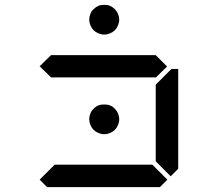

<svg xmlns="http://www.w3.org/2000/svg" viewBox="-20 -774 856 794"><path d="M671 -499 624 -453V-454H192V-453L144 -500L192 -547V-546H624ZM354 -717Q358 -728 367 -736Q376 -745 387 -750Q396 -754 411 -754Q426 -754 435 -750Q446 -745 455 -736Q463 -728 468 -717Q473 -705 473 -693Q473 -681 468 -669Q463 -657 455 -649Q447 -641 435 -636Q423 -631 411 -631Q399 -631 387 -636Q375 -641 367 -649Q359 -657 354 -669Q349 -681 349 -693Q349 -705 354 -717ZM354 -305Q358 -316 367 -324Q376 -334 387 -338Q396 -342 411 -342Q426 -342 435 -338Q446 -334 455 -324Q463 -316 468 -305Q473 -293 473 -281Q473 -269 468 -257Q463 -245 455 -237Q447 -229 435 -224Q423 -219 411 -219Q399 -219 387 -224Q375 -229 367 -237Q359 -245 354 -257Q349 -269 349 -281Q349 -293 354 -305ZM685 -485 690 -489H717V-76L686 -45L624 -107V-424ZM672 -31 641 0H175L144 -31L206 -93H610Z"/></svg>

Font: seg115
Style: Regular
Weight: 400
Designer: Keshikan(Twitter:@keshinomi_88pro)
Version: seg115 Version 0.46